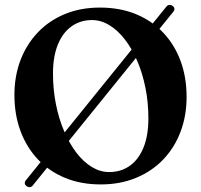

<svg xmlns="http://www.w3.org/2000/svg" viewBox="-20 -749 837 799"><path d="M90.5 25.5Q84 21 83.2 14.2Q82.5 7.5 87.5 1.5L672 -721Q677 -727.5 684.2 -728.5Q691.5 -729.5 698 -724.5Q705 -719.5 705.8 -713.2Q706.5 -707 702 -701L117 22Q111.5 29 104.5 29.8Q97.5 30.5 90.5 25.5ZM396 -717.5Q478.5 -717.5 544.8 -690.5Q611 -663.5 658.5 -613.8Q706 -564 731.2 -496Q756.5 -428 756.5 -345.5Q756.5 -267 731.2 -200.5Q706 -134 659 -85Q612 -36 546 -8.8Q480 18.5 399 18.5Q317.5 18.5 251.5 -8.5Q185.5 -35.5 138.2 -85.2Q91 -135 65.5 -203.2Q40 -271.5 40 -354Q40 -432 65.2 -498.5Q90.5 -565 137.5 -614.2Q184.5 -663.5 250 -690.5Q315.5 -717.5 396 -717.5ZM597.5 -256.5Q597.5 -323 585.2 -383.8Q573 -444.5 551 -495.8Q529 -547 499.5 -585Q470 -623 435.2 -644.2Q400.5 -665.5 363 -665.5Q314 -665.5 277.2 -639Q240.5 -612.5 220.5 -562.8Q200.5 -513 200.5 -443Q200.5 -376 212.8 -315Q225 -254 247 -202.8Q269 -151.5 298.2 -113.2Q327.5 -75 362.2 -54Q397 -33 434 -33Q484 -33 520.8 -59.5Q557.5 -86 577.5 -135.8Q597.5 -185.5 597.5 -256.5Z"/></svg>

Font: Fraunces SemiBold
Style: Regular
Weight: 600
Version: Version 1.000;[b76b70a41]